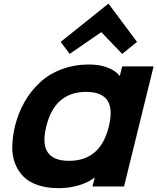

<svg xmlns="http://www.w3.org/2000/svg" viewBox="-20 -979 827 1009"><path d="M551.8 -314Q597.2 -496.1 433.1 -496.1Q267.1 -496.1 223.1 -314Q178.2 -133.8 342.8 -133.8Q508.3 -133.8 551.8 -314ZM787.1 -629.9 631.8 1H465.8L478 -44.9H476.1Q441.4 -19 392.1 -4.6Q342.8 9.8 288.1 9.8Q227.1 9.8 179.9 -5.9Q132.8 -21.5 104 -50.3Q75.2 -79.1 59.3 -119.4Q43.5 -159.7 44.4 -208.5Q45.4 -257.3 58.1 -314Q75.7 -385.3 109.4 -444.1Q143.1 -502.9 191.4 -547.1Q239.7 -591.3 305.9 -615.7Q372.1 -640.1 449.2 -640.1Q501.5 -640.1 544.2 -624.3Q586.9 -608.4 607.9 -581.1H609.9L622.1 -629.9ZM550.8 -959 700.2 -758.8 622.1 -695.8 512.2 -810.1 346.2 -695.8 298.8 -758.8 548.8 -959Z"/></svg>

Font: Sinkin Sans 700 Bold Italic
Style: Bold Italic
Weight: 700
Italic angle: -112°
Designer: Keith Bates
Foundry: K-Type
Version: Sinkin Sans (version 1.0)  by Keith Bates   •   © 2014   www